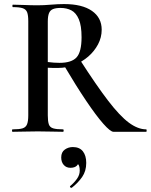

<svg xmlns="http://www.w3.org/2000/svg" viewBox="-20 -648 741 944"><path d="M538 0Q523 0 488 -39.5Q453 -79 403.5 -152.5Q354 -226 293 -329L373 -354Q454 -228 511.5 -153Q569 -78 613.5 -45Q658 -12 699 -12Q701 -12 701 -6Q701 0 699 0Q636 0 596.5 0Q557 0 538 0ZM295 -628Q384 -628 432 -594.5Q480 -561 480 -502Q480 -464 462 -430Q444 -396 414 -370Q384 -344 345.5 -329Q307 -314 266 -314Q254 -314 240 -314Q226 -314 215 -315V-81Q215 -52 220 -37Q225 -22 241.5 -17Q258 -12 290 -12Q293 -12 293 -6Q293 0 290 0Q265 0 234 -1Q203 -2 166 -2Q131 -2 99 -1Q67 0 42 0Q39 0 39 -6Q39 -12 42 -12Q75 -12 91 -17Q107 -22 113 -37Q119 -52 119 -81V-544Q119 -573 113.5 -587.5Q108 -602 92 -607.5Q76 -613 43 -613Q41 -613 41 -619Q41 -625 43 -625Q68 -625 99.5 -623.5Q131 -622 166 -622Q195 -622 230 -625Q265 -628 295 -628ZM381 -465Q381 -522 367.5 -553.5Q354 -585 331 -597Q308 -609 278 -609Q255 -609 241 -603.5Q227 -598 221 -583.5Q215 -569 215 -542V-343Q229 -341 245 -340Q261 -339 273 -339Q332 -339 356.5 -366Q381 -393 381 -465ZM333 275Q329 277 325.5 273Q322 269 326 266Q345 250 358.5 231Q372 212 372 191Q372 168 364 159.5Q356 151 344 149L368 134Q369 155 358.5 166Q348 177 326 177Q306 177 293.5 163Q281 149 281 126Q281 100 298.5 87.5Q316 75 338 75Q371 75 387.5 96Q404 117 404 153Q404 193 384 222Q364 251 333 275Z"/></svg>

Font: Cormorant SemiBold
Style: Regular
Weight: 600
Designer: Christian Thalmann (Catharsis Fonts)
Foundry: Catharsis Fonts
Version: Version 4.000